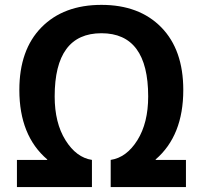

<svg xmlns="http://www.w3.org/2000/svg" viewBox="-20 -760 823 780"><path d="M582 -368.2Q582 -625 392.1 -625Q202.1 -625 202.1 -368.2Q202.1 -260.7 246.1 -190.4Q290 -120.1 353.5 -110.4V0H48.8V-110.4H171.9V-112.3Q58.6 -209 58.6 -394.5Q58.6 -557.6 148.4 -648.9Q238.3 -740.2 392.1 -740.2Q545.9 -740.2 635.3 -648.9Q724.6 -557.6 724.6 -394.5Q724.6 -209 612.3 -112.3V-110.4H735.4V0H429.7V-110.4Q494.1 -120.1 538.1 -190.4Q582 -260.7 582 -368.2Z"/></svg>

Font: Mgen+ 1c bold
Style: Bold
Weight: 700
Designer: [Source Han Sans]
Ryoko NISHIZUKA  (kana & ideographs); Paul D. Hunt (Latin, Greek & Cyrillic); Wenlong ZHANG  (bopomofo
Version: Version 1.059.20150602